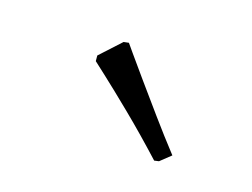

<svg xmlns="http://www.w3.org/2000/svg" viewBox="-47 -799 476 363"><g transform="rotate(20 191.0 -617.5)"><path d="M114 -671 152 -712 162 -714Q162 -714 175 -698.5Q188 -683 210 -657.5Q232 -632 258.5 -601.5Q285 -571 312 -542L292 -523L283 -521Q241 -559 202.5 -590.5Q164 -622 139.5 -641Q115 -660 115 -660Z"/></g></svg>

Font: Alegreya
Style: Italic
Weight: 400
Italic angle: -7°
Designer: Juan Pablo del Peral
Foundry: Huerta Tipografica
Version: Version 2.009